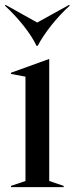

<svg xmlns="http://www.w3.org/2000/svg" viewBox="-30 -764 305 784"><path d="M15 -5 74 -25V-451L15 -462V-467L170 -523H171V-25L230 -5V0H15ZM252 -744 255 -741Q215 -705 180 -661Q145 -617 124 -577H119Q101 -615 67 -658Q33 -701 -10 -741L-7 -744L122 -672Z"/></svg>

Font: Nyght Serif
Style: Regular
Weight: 400
Designer: Maksym Kobuzan
Version: Version 0.410;July 4, 2025;FontCreator 15.0.0.2958 64-bit